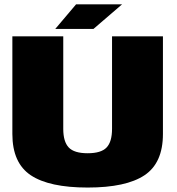

<svg xmlns="http://www.w3.org/2000/svg" viewBox="-20 -838 794 862"><path d="M373.5 4Q546 4 628.8 -51.2Q711.5 -106.5 711.5 -236.5V-675H483V-259.5Q483 -201.5 458.5 -175.8Q434 -150 373.5 -150Q313 -150 288.5 -176Q264 -202 264 -259.5V-675H35.5V-236.5Q35.5 -106.5 118.2 -51.2Q201 4 373.5 4ZM301.5 -708H399.5L528 -818.5H396ZM228 -708H326L449 -818.5H321.5Z"/></svg>

Font: Anybody UltraCondensed Thin Black
Style: Regular
Weight: 900
Version: Version 1.111